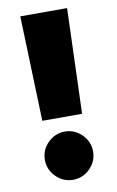

<svg xmlns="http://www.w3.org/2000/svg" viewBox="-83 -746 492 808"><g transform="rotate(-10 163.0 -342.0)"><path d="M78 -251 63 -700H263L248 -251ZM163 16Q121 16 90.5 -14.5Q60 -45 60 -87Q60 -129 90.5 -159.5Q121 -190 163 -190Q205 -190 235.5 -159.5Q266 -129 266 -87Q266 -45 235.5 -14.5Q205 16 163 16Z"/></g></svg>

Font: Figtree Light Black
Style: Regular
Weight: 900
Version: Version 2.000